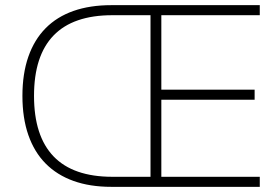

<svg xmlns="http://www.w3.org/2000/svg" viewBox="-20 -725 1078 745"><path d="M412 0Q329 0 265 -23Q201 -46 157 -90.5Q113 -135 90 -201Q67 -267 67 -353Q67 -439 90 -505Q113 -571 157 -615.5Q201 -660 265 -682.5Q329 -705 412 -705H988V-666H606V-377H968V-338H606V-39H988V0ZM416 -39H564V-666H416Q264 -666 188 -587.5Q112 -509 112 -353Q112 -197 188 -118Q264 -39 416 -39Z"/></svg>

Font: Nunito Sans 12pt ExtraLight
Style: Regular
Weight: 200
Designer: Vernon Adams
Foundry: Vernon Adams
Version: Version 3.101;gftools[0.9.27]